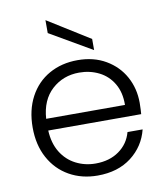

<svg xmlns="http://www.w3.org/2000/svg" viewBox="-86 -841 794 921"><g transform="rotate(-10 311.0 -381.0)"><path d="M47.9 -272.9Q47.9 -357.9 82 -421.9Q116.2 -485.8 177 -520Q237.8 -554.2 315.9 -554.2Q394 -554.2 452.6 -520Q511.2 -485.8 542.7 -428.5Q574.2 -371.1 574.2 -300.8Q573.7 -265.1 571.8 -246.1H119.1Q122.1 -184.1 148.9 -140.1Q175.8 -96.2 220 -73.5Q264.2 -50.8 315.9 -50.8Q383.8 -50.8 430.4 -84Q477.1 -117.2 492.2 -172.9H565.9Q545.9 -92.8 480.5 -42.5Q415 7.8 315.9 7.8Q238.8 7.8 178 -26.6Q117.2 -61 82.5 -124.5Q47.9 -188 47.9 -272.9ZM119.1 -303.2H502.9Q503.9 -363.8 478.5 -407Q453.1 -450.2 409.2 -472.2Q365.2 -494.1 313 -494.1Q234.9 -494.1 179.9 -444.1Q125 -394 119.1 -303.2ZM197.8 -707V-770L402.8 -642.1V-587.9Z"/></g></svg>

Font: Poppins Light
Style: Regular
Weight: 300
Designer: Ninad Kale (Devanagari), Jonny Pinhorn (Latin)
Foundry: Indian Type Foundry
Version: 4.004